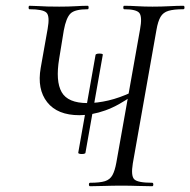

<svg xmlns="http://www.w3.org/2000/svg" viewBox="-20 -645 659 665"><path d="M251 -116 311 -455Q312 -458 318 -459Q324 -460 330.5 -459Q337 -458 336 -455L276 -116Q276 -113 269.5 -112Q263 -111 257 -112Q251 -113 251 -116ZM292 0Q288 0 288 -6Q288 -12 292 -12Q326 -12 343.5 -17.5Q361 -23 369.5 -38.5Q378 -54 383 -82L465 -543Q473 -586 463 -599.5Q453 -613 410 -613Q407 -613 407 -619Q407 -625 410 -625Q431 -625 455.5 -623.5Q480 -622 508 -622Q539 -622 566.5 -623.5Q594 -625 615 -625Q619 -625 619 -619Q619 -613 615 -613Q582 -613 563.5 -607.5Q545 -602 536 -586.5Q527 -571 522 -542L440 -79Q433 -36 445 -24Q457 -12 507 -12Q511 -12 511 -6Q511 0 507 0Q484 0 457.5 -1Q431 -2 401 -2Q369 -2 341 -1Q313 0 292 0ZM255 -246Q179 -246 143.5 -291Q108 -336 121 -410L145 -545Q153 -589 141 -601Q129 -613 82 -613Q79 -613 79 -619Q79 -625 82 -625Q96 -625 111 -624Q126 -623 144 -622.5Q162 -622 185 -622Q218 -622 242 -623.5Q266 -625 284 -625Q287 -625 287 -619Q287 -613 284 -613Q239 -613 224 -598Q209 -583 201 -540L185 -442Q172 -364 193.5 -326Q215 -288 283 -288Q317 -288 355.5 -297Q394 -306 437 -326L443 -317Q391 -279 344.5 -262.5Q298 -246 255 -246Z"/></svg>

Font: Cormorant
Style: Italic
Weight: 400
Italic angle: -10°
Designer: Christian Thalmann (Catharsis Fonts)
Foundry: Catharsis Fonts
Version: Version 4.000